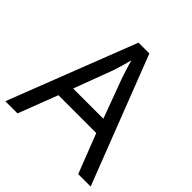

<svg xmlns="http://www.w3.org/2000/svg" viewBox="-188 -866 1015 1015"><g transform="rotate(45 319.5 -358.5)"><path d="M545 0 459 -221H176L91 0H0L279 -717H360L638 0ZM352 -517Q349 -525 342 -546Q335 -567 328.5 -589.5Q322 -612 318 -624Q313 -604 307.5 -583.5Q302 -563 296.5 -546Q291 -529 287 -517L206 -301H432Z"/></g></svg>

Font: hexlmalayalam05
Style: Book
Weight: 400
Designer: Jelle Bosma - Monotype Design Team
Foundry: Monotype Imaging Inc.
Version: Version 2.003